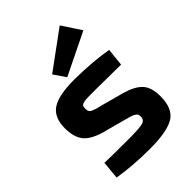

<svg xmlns="http://www.w3.org/2000/svg" viewBox="-221 -855 969 969"><g transform="rotate(-45 263.5 -370.5)"><path d="M453 -650 228 -540 184 -604 386 -752ZM280 -183 157 -216Q89 -236 63 -270.5Q37 -305 37 -366Q37 -443 84.5 -475Q132 -507 247 -507Q380 -505 475 -488L465 -393Q339 -395 275 -395Q240 -395 226.5 -394.5Q213 -394 199.5 -391Q186 -388 183 -381.5Q180 -375 180 -362Q180 -357 180.5 -353Q181 -349 183 -345.5Q185 -342 186.5 -340Q188 -338 192 -335.5Q196 -333 198.5 -332Q201 -331 207.5 -328.5Q214 -326 217.5 -325Q221 -324 230.5 -321.5Q240 -319 245 -318L371 -284Q437 -265 465 -233.5Q493 -202 493 -140Q493 -52 442 -20.5Q391 11 267 11Q147 11 46 -6L55 -102Q91 -100 226 -100Q303 -100 326.5 -106.5Q350 -113 350 -137Q350 -142 349.5 -146Q349 -150 347 -153.5Q345 -157 343 -159Q341 -161 336.5 -163.5Q332 -166 329.5 -167.5Q327 -169 320 -171.5Q313 -174 309 -175Q305 -176 295.5 -178.5Q286 -181 280 -183Z"/></g></svg>

Font: Exo 2.0
Style: Bold
Weight: 700
Designer: Natanael Gama
Version: Version 1.001;PS 001.001;hotconv 1.0.70;makeotf.lib2.5.58329